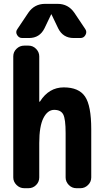

<svg xmlns="http://www.w3.org/2000/svg" viewBox="-20 -990 540 1010"><path d="M283.2 -969.7Q338.9 -969.7 371.1 -922.9L428.7 -836.9Q438.5 -822.3 429.7 -806.2Q420.9 -790 403.3 -790H367.2Q311.5 -790 286.1 -840.8L251 -914.1Q251 -915 250 -915Q249 -915 249 -914.1L213.9 -840.8Q188.5 -790 132.8 -790H96.7Q79.1 -790 69.8 -806.2Q60.5 -822.3 71.3 -836.9L128.9 -922.9Q161.1 -969.7 216.8 -969.7ZM315.4 -530.3Q394.5 -530.3 427.2 -482.4Q460 -434.6 460 -309.6V-56.6Q460 -33.2 442.9 -16.6Q425.8 0 403.3 0H381.8Q358.4 0 341.8 -17.1Q325.2 -34.2 325.2 -56.6V-290Q325.2 -364.3 312.5 -388.2Q299.8 -412.1 265.1 -412.1Q230.5 -412.1 208.5 -369.1Q186.5 -326.2 186.5 -237.3V-56.6Q186.5 -33.2 169.9 -16.6Q153.3 0 129.9 0H107.4Q84 0 66.9 -17.1Q49.8 -34.2 49.8 -56.6V-693.4Q49.8 -716.8 66.9 -733.4Q84 -750 107.4 -750H129.9Q153.3 -750 169.9 -732.9Q186.5 -715.8 186.5 -693.4V-456.1Q186.5 -455.1 188.5 -455.1Q190.4 -455.1 190.4 -456.1Q237.3 -530.3 315.4 -530.3Z"/></svg>

Font: Rounded Mgen+ 2m bold
Style: Bold
Weight: 700
Designer: [Source Han Sans]
Ryoko NISHIZUKA  (kana & ideographs); Paul D. Hunt (Latin, Greek & Cyrillic); Wenlong ZHANG  (bopomofo
Version: Version 1.059.20150602